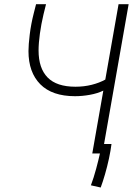

<svg xmlns="http://www.w3.org/2000/svg" viewBox="-20 -713 626 892"><path d="M447.8 158.2 402.3 147.9Q415.5 112.8 426.5 71.8Q437.5 30.8 444.3 0H408.7L460 -292Q432.6 -278.8 397.5 -272.5Q362.3 -266.1 328.6 -266.1Q222.2 -266.1 167.2 -321.5Q112.3 -377 112.3 -475.6Q112.3 -504.9 118.2 -553Q124 -601.1 137.2 -652.8L147.5 -693.4H193.8L182.1 -646Q171.4 -601.1 165.3 -556.4Q159.2 -511.7 159.2 -478.5Q159.2 -396 201.2 -353Q243.2 -310.1 330.6 -310.1Q370.6 -310.1 406.2 -319.1Q441.9 -328.1 469.2 -343.3L530.8 -693.4H577.6L463.4 -43.9H498Q494.1 -13.2 486.1 24.2Q478 61.5 467.8 96.9Q457.5 132.3 447.8 158.2Z"/></svg>

Font: Cascadia Code NF ExtraLight
Style: Italic
Weight: 200
Italic angle: -10°
Monospace: yes
Designer: Aaron Bell
Foundry: Saja Typeworks
Version: Version 2404.023; ttfautohint (v1.8.4)